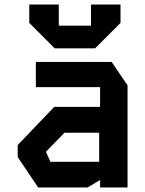

<svg xmlns="http://www.w3.org/2000/svg" viewBox="-20 -826 640 846"><path d="M138 -553V-442H421V-355H219L58 -187V-134L148 0H366L421 -33V0H542V-450L472 -553ZM183 -156V-158L264 -241H417V-113H202ZM109 -725V-806H239V-713H381V-806H511V-725L399 -613H221Z"/></svg>

Font: Kode Mono
Style: Bold
Weight: 700
Monospace: yes
Designer: Isa Ozler
Foundry: Kadena LLC
Version: Version 1.206;gftools[0.9.28]